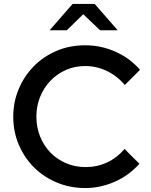

<svg xmlns="http://www.w3.org/2000/svg" viewBox="-20 -940 762 971"><path d="M47 0ZM414 -95Q471 -95 521.5 -118.5Q572 -142 610 -187Q629 -168 647 -149.5Q665 -131 685 -112Q633 -53 560.5 -21Q488 11 411 11Q335 11 268.5 -16.5Q202 -44 153 -92.5Q104 -141 75.5 -207Q47 -273 47 -350Q47 -424 74.5 -489.5Q102 -555 150.5 -604.5Q199 -654 265.5 -682.5Q332 -711 411 -711Q492 -711 565 -678Q638 -645 688 -587L611 -510Q574 -555 521.5 -580.5Q469 -606 411 -606Q358 -606 313 -586Q268 -566 235 -531.5Q202 -497 183 -450.5Q164 -404 164 -350Q164 -297 182.5 -250.5Q201 -204 234 -169.5Q267 -135 313 -115Q359 -95 414 -95ZM486 -787 401 -868 318 -787H231L347 -920H459L575 -787Z"/></svg>

Font: Rosa Sans Medium
Style: Regular
Weight: 500
Designer: Pentagram / MCKL
Foundry: Pentagram / MCKL
Version: Version 1.005;September 16, 2019;FontCreator 11.5.0.2425 64-